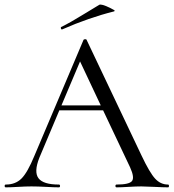

<svg xmlns="http://www.w3.org/2000/svg" viewBox="-24 -805 746 825"><path d="M244 -679Q240 -677 238 -682Q236 -687 239 -689Q276 -707 336 -744Q396 -781 402 -784Q411 -790 451 -770Q470 -761 469 -758Q468 -757 466 -756Q358 -729 244 -679ZM698 -12Q702 -12 702 -6Q702 0 698 0Q679 0 640 -2Q601 -4 583 -4Q561 -4 528 -2Q495 0 477 0Q472 0 472 -6Q472 -12 477 -12Q531 -12 543 -27Q555 -42 535 -86L419 -331H231L145 -127Q121 -66 141.5 -39Q162 -12 229 -12Q234 -12 234 -6Q234 0 229 0Q210 0 174 -2Q138 -4 111 -4Q86 -4 53.5 -2Q21 0 1 0Q-4 0 -4 -6Q-4 -12 1 -12Q42 -12 68 -37.5Q94 -63 124 -136L335 -634Q336 -636 341.5 -636.5Q347 -637 348 -634L584 -137Q619 -63 642.5 -37.5Q666 -12 698 -12ZM240 -352H409L320 -541Z"/></svg>

Font: Cormorant
Style: Regular
Weight: 400
Designer: Christian Thalmann (Catharsis Fonts)
Version: Version 1.000;PS 001.000;hotconv 1.0.70;makeotf.lib2.5.58329